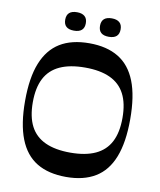

<svg xmlns="http://www.w3.org/2000/svg" viewBox="-94 -940 858 1027"><g transform="rotate(10 334.5 -426.0)"><path d="M335 13Q239 13 175.5 -25.5Q112 -64 80.5 -144.5Q49 -225 49 -350Q49 -476 81 -556Q113 -636 176 -674.5Q239 -713 335 -713Q430 -713 493.5 -674.5Q557 -636 588.5 -556Q620 -476 620 -350Q620 -225 588.5 -144.5Q557 -64 493.5 -25.5Q430 13 335 13ZM335 -119Q417 -119 471 -144Q525 -169 551.5 -220Q578 -271 578 -350Q578 -429 551.5 -480Q525 -531 471 -556Q417 -581 335 -581Q253 -581 198.5 -556Q144 -531 117.5 -480Q91 -429 91 -350Q91 -271 117.5 -220Q144 -169 198.5 -144Q253 -119 335 -119ZM241 -765Q185 -765 185 -815Q185 -840 199 -852.5Q213 -865 241 -865Q268 -865 282.5 -852.5Q297 -840 297 -815Q297 -790 283 -777.5Q269 -765 241 -765ZM430 -765Q374 -765 374 -815Q374 -840 388 -852.5Q402 -865 430 -865Q457 -865 471.5 -852.5Q486 -840 486 -815Q486 -790 472 -777.5Q458 -765 430 -765Z"/></g></svg>

Font: Ojuju SemiBold
Style: Regular
Weight: 600
Designer: Chisaokwu Joboson, Mirko Velimirovic
Foundry: Udi Foundry
Version: Version 1.000